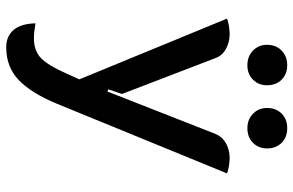

<svg xmlns="http://www.w3.org/2000/svg" viewBox="-183 -551 943 617"><g transform="rotate(90 288.5 -242.5)"><path d="M55 115Q83 120 103 120Q143 120 166.5 97.5Q190 75 217 14L235 -26L40 -500Q47 -504 62.5 -506.5Q78 -509 89 -509Q115 -509 136.5 -497.5Q158 -486 166 -465L282 -163L267 -119L274 -116L411 -465Q420 -486 441 -497.5Q462 -509 488 -509Q499 -509 514.5 -506.5Q530 -504 537 -500L313 47Q279 129 237 169Q195 209 132 209Q96 209 76 185Q56 161 55 115ZM124 -629Q124 -658 142.5 -676Q161 -694 190 -694Q218 -694 236 -676Q254 -658 254 -629Q254 -602 236 -584Q218 -566 190 -566Q161 -566 142.5 -584Q124 -602 124 -629ZM327 -629Q327 -658 345 -676Q363 -694 392 -694Q421 -694 439 -676Q457 -658 457 -629Q457 -602 439 -584Q421 -566 392 -566Q364 -566 345.5 -584Q327 -602 327 -629Z"/></g></svg>

Font: K2D SemiBold
Style: Regular
Weight: 600
Designer: Katatrad Aksorn Co.,Ltd.
Foundry: Cadson Demak Co.,Ltd.
Version: Version 1.000; ttfautohint (v1.6)